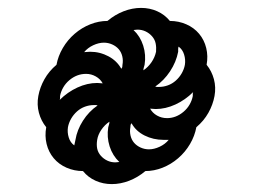

<svg xmlns="http://www.w3.org/2000/svg" viewBox="-20 -583 640 486"><path d="M272 -172Q275 -172 277.5 -172.5Q280 -173 282 -173Q265 -189 257.5 -212.5Q250 -236 254 -261Q255 -265 256 -268Q257 -271 257 -275Q245 -267 236.5 -254.5Q228 -242 226 -229Q224 -217 226 -207Q228 -197 235 -189Q242 -181 251.5 -176.5Q261 -172 272 -172ZM287 -409Q289 -411 289.5 -413.5Q290 -416 290 -419Q292 -430 289.5 -440.5Q287 -451 280.5 -458.5Q274 -466 264 -470.5Q254 -475 243 -475Q230 -475 216 -468.5Q202 -462 193 -451Q196 -451 200 -451.5Q204 -452 208 -452Q233 -452 254.5 -440.5Q276 -429 287 -409ZM343 -405Q355 -413 363.5 -425.5Q372 -438 375 -452Q376 -463 374 -473Q372 -483 365 -491Q358 -499 348.5 -503.5Q339 -508 328 -508Q325 -508 322.5 -507.5Q320 -507 318 -507Q335 -491 342.5 -467.5Q350 -444 346 -419Q345 -415 344 -412Q343 -409 343 -405ZM403 -284Q414 -284 424.5 -288Q435 -292 444.5 -300Q454 -308 460 -318.5Q466 -329 468 -340Q468 -343 468 -345.5Q468 -348 469 -350Q449 -330 424 -318.5Q399 -307 374 -307Q370 -307 367 -307.5Q364 -308 360 -308Q366 -297 377.5 -290.5Q389 -284 403 -284ZM131 -330Q151 -350 176 -361.5Q201 -373 226 -373Q230 -373 233 -372.5Q236 -372 240 -372Q234 -383 222.5 -389.5Q211 -396 198 -396Q186 -396 175.5 -392Q165 -388 155.5 -380Q146 -372 140 -361.5Q134 -351 132 -340Q132 -337 132 -334.5Q132 -332 131 -330ZM168 -215 171 -229Q175 -254 190 -277.5Q205 -301 227 -316Q225 -317 222.5 -317Q220 -317 217 -317Q206 -317 195 -313Q184 -309 175 -301Q166 -293 160 -282.5Q154 -272 152 -261Q150 -248 154 -235Q158 -222 168 -215ZM357 -205Q370 -205 384 -211.5Q398 -218 407 -229H394Q368 -229 346 -240Q324 -251 313 -271Q311 -269 310.5 -266.5Q310 -264 310 -261Q308 -250 310.5 -239.5Q313 -229 319.5 -221.5Q326 -214 336 -209.5Q346 -205 357 -205ZM383 -363Q394 -363 405 -367Q416 -371 425 -379Q434 -387 440 -397.5Q446 -408 448 -419Q450 -432 446 -445Q442 -458 432 -465Q431 -462 431 -458.5Q431 -455 431 -452Q426 -426 410.5 -402.5Q395 -379 373 -364Q375 -363 377.5 -363Q380 -363 383 -363ZM263 -117Q241 -117 222 -125.5Q203 -134 190 -150Q168 -150 148.5 -158.5Q129 -167 116 -182.5Q103 -198 98 -218.5Q93 -239 97 -261Q84 -277 78.5 -297.5Q73 -318 77 -340Q81 -362 92.5 -382.5Q104 -403 123 -419Q127 -441 139 -461.5Q151 -482 169 -497.5Q187 -513 208.5 -521.5Q230 -530 252 -530Q271 -546 293 -554.5Q315 -563 337 -563Q359 -563 378 -554.5Q397 -546 410 -530Q432 -530 451.5 -521.5Q471 -513 484 -497.5Q497 -482 502 -461.5Q507 -441 503 -419Q516 -403 521.5 -382.5Q527 -362 523 -340Q519 -318 507.5 -297.5Q496 -277 477 -261Q473 -239 461 -218.5Q449 -198 431 -182.5Q413 -167 391.5 -158.5Q370 -150 348 -150Q329 -134 307 -125.5Q285 -117 263 -117Z"/></svg>

Font: Iosevka Heavy Extended
Style: Italic
Weight: 900
Width: 7
Italic angle: -9°
Monospace: yes
Designer: Belleve Invis
Foundry: Belleve Invis
Version: Version 32.5.0; ttfautohint (v1.8.4)